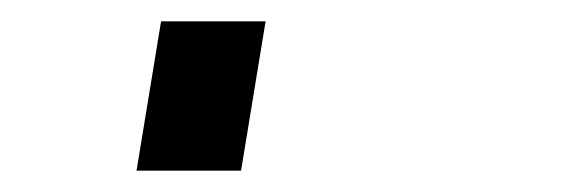

<svg xmlns="http://www.w3.org/2000/svg" viewBox="-20 60 540 180"><path d="M108 220 131 80H229L206 220Z"/></svg>

Font: Iosevka Term Curly XBd Obl
Style: Regular
Weight: 800
Italic angle: -9°
Designer: Belleve Invis
Foundry: Belleve Invis
Version: Version 32.3.0